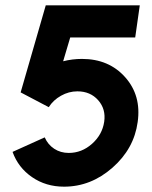

<svg xmlns="http://www.w3.org/2000/svg" viewBox="-20 -680 568 717"><path d="M219.2 17.1Q151.4 17.1 99.6 -18.6Q47.9 -54.2 26.9 -112.8L147 -167Q158.7 -140.1 182.4 -124.5Q206.1 -108.9 236.8 -108.9Q285.2 -108.9 323.5 -142.8Q361.8 -176.8 369.1 -225.1Q376 -272.5 346.7 -305.7Q317.4 -338.9 269 -338.9Q236.8 -338.9 207.8 -322.5Q178.7 -306.2 162.1 -279.8L57.1 -335L150.9 -660.2H502L484.9 -540H242.2L215.8 -451.2Q250 -460 286.1 -460Q386.7 -460 447.5 -391.6Q508.3 -323.2 494.1 -224.1Q480.5 -124.5 399.9 -53.7Q319.3 17.1 219.2 17.1Z"/></svg>

Font: Human Sans Bold
Style: Italic
Weight: 700
Italic angle: -8°
Designer: Tim Radville
Foundry: Continuum
Version: Version 1.000;FEAKit 1.0